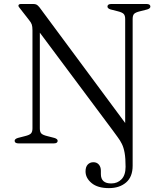

<svg xmlns="http://www.w3.org/2000/svg" viewBox="-20 -720 804 964"><path d="M544.5 -67.5 180 -556V-75.5Q180 -57.5 187.5 -49.8Q195 -42 218 -36.5L253 -27.5Q269.5 -22.5 269.5 -13Q269.5 0 249.5 0H74Q53.5 0 53.5 -13Q53.5 -22.5 70 -27.5L105 -36.5Q128 -42 135.5 -50Q143 -58 143 -75.5V-568Q143 -586.5 139.5 -597Q136 -607.5 125 -620.5L82.5 -675Q72.5 -686.5 72.5 -691Q72.5 -700 86 -700H147Q156.5 -700 163 -697Q169.5 -694 178 -683.5L608.5 -102.5V-624.5Q608.5 -642 601 -650Q593.5 -658 571 -663.5L535.5 -672.5Q519.5 -677.5 519.5 -687Q519.5 -700 539.5 -700H715Q735 -700 735 -687Q735 -677.5 719 -672.5L683.5 -663.5Q660.5 -658 653.2 -650.2Q646 -642.5 646 -624.5V112Q646 168 613 196.2Q580 224.5 527 224.5Q470.5 224.5 440 199.2Q409.5 174 409.5 140.5Q409.5 118 420.5 106.2Q431.5 94.5 449 94.5Q466 94.5 476.2 106.2Q486.5 118 486.5 137.5V154Q486.5 201.5 539 201Q570 201 590.2 180Q610.5 159 610.5 117.5Q610.5 75 605.8 48Q601 21 592 2.8Q583 -15.5 571 -31.2Q559 -47 544.5 -67.5Z"/></svg>

Font: Fraunces 9pt Light
Style: Regular
Weight: 300
Version: Version 1.000;[0bf87f6ff]